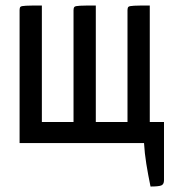

<svg xmlns="http://www.w3.org/2000/svg" viewBox="-20 -520 635 698"><path d="M527.2 158.1Q518.3 115.2 511.9 75.7Q505.6 36.2 503.6 0H51.2V-483.5Q51.2 -491.8 54.3 -495.1Q57.3 -498.4 74.4 -499.2Q91.4 -500 132.2 -500V-76.5H247.3V-483.5Q247.3 -491.8 250.8 -495.1Q254.2 -498.4 271.3 -499.2Q288.5 -500 328.3 -500V-76.5H443.5V-483.5Q443.5 -491.8 446.9 -495.1Q450.3 -498.4 467.5 -499.2Q484.6 -500 524.5 -500V-76.5H576.2V135.2Q576.2 150.4 566 154.3Q555.8 158.1 527.2 158.1Z"/></svg>

Font: Yanone Kaffeesatz ExtraLight
Style: Regular
Weight: 200
Designer: Yanone (Cyrillic: Daniel Pouzeot, Huerta Tipografica, and Cyreal)
Foundry: Yanone
Version: Version 2.003